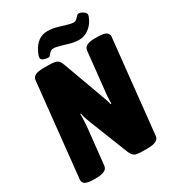

<svg xmlns="http://www.w3.org/2000/svg" viewBox="-207 -992 1005 1111"><g transform="rotate(-30 295.5 -437.0)"><path d="M85 2Q15 2 18 -37L84 -664Q86 -684 104 -693Q122 -702 159 -702H190Q230 -702 246.5 -694.5Q263 -687 273 -658L377 -373Q381 -363 384.5 -351Q388 -339 391 -327L396 -328Q396 -341 396.5 -354.5Q397 -368 398 -381L428 -664Q432 -702 499 -702H523Q594 -702 591 -663L525 -36Q521 2 449 2H420Q379 2 364 -5.5Q349 -13 337 -41L235 -299Q229 -313 223 -331.5Q217 -350 215 -365L210 -364Q211 -349 210 -329Q209 -309 208 -289L181 -36Q177 2 106 2ZM213 -740Q201 -740 184.5 -746Q168 -752 168 -764Q168 -778 180 -801Q216 -876 284 -876Q315 -876 345.5 -867.5Q376 -859 401 -851Q426 -843 441 -843Q454 -843 462.5 -850.5Q471 -858 478 -866Q485 -874 494 -874Q506 -874 521.5 -863.5Q537 -853 537 -841Q537 -831 525 -808Q509 -778 481 -759Q453 -740 423 -740Q393 -740 363.5 -748Q334 -756 308.5 -764Q283 -772 265 -772Q251 -772 242.5 -764Q234 -756 228 -748Q222 -740 213 -740Z"/></g></svg>

Font: Asap Condensed Condensed ExtraBold
Style: Italic
Weight: 800
Width: 3
Italic angle: -6°
Designer: Pablo Cosgaya
Foundry: Omnibus-Type
Version: Version 3.001; ttfautohint (v1.8.4.7-5d5b)